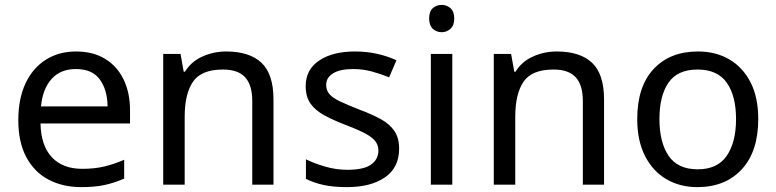

<svg xmlns="http://www.w3.org/2000/svg" viewBox="-20 -757 3182 787"><path d="M292 -546Q361 -546 410.5 -516Q460 -486 486.5 -431.5Q513 -377 513 -304V-251H146Q148 -160 192.5 -112.5Q237 -65 317 -65Q368 -65 407.5 -74.5Q447 -84 489 -102V-25Q448 -7 408 1.5Q368 10 313 10Q237 10 178.5 -21Q120 -52 87.5 -113.5Q55 -175 55 -264Q55 -352 84.5 -415Q114 -478 167.5 -512Q221 -546 292 -546ZM291 -474Q228 -474 191.5 -433.5Q155 -393 148 -321H421Q420 -389 389 -431.5Q358 -474 291 -474Z M907 -546Q1003 -546 1052 -499.5Q1101 -453 1101 -349V0H1014V-343Q1014 -408 985 -440Q956 -472 894 -472Q805 -472 771 -422Q737 -372 737 -278V0H649V-536H720L733 -463H738Q764 -505 810 -525.5Q856 -546 907 -546Z M1616 -148Q1616 -70 1558 -30Q1500 10 1402 10Q1346 10 1305.5 1Q1265 -8 1234 -24V-104Q1266 -88 1311.5 -74.5Q1357 -61 1404 -61Q1471 -61 1501 -82.5Q1531 -104 1531 -140Q1531 -160 1520 -176Q1509 -192 1480.5 -208Q1452 -224 1399 -244Q1347 -264 1310 -284Q1273 -304 1253 -332Q1233 -360 1233 -404Q1233 -472 1288.5 -509Q1344 -546 1434 -546Q1483 -546 1525.5 -536.5Q1568 -527 1605 -510L1575 -440Q1541 -454 1504 -464Q1467 -474 1428 -474Q1374 -474 1345.5 -456.5Q1317 -439 1317 -409Q1317 -387 1330 -371.5Q1343 -356 1373.5 -341.5Q1404 -327 1455 -307Q1506 -288 1542 -268Q1578 -248 1597 -219.5Q1616 -191 1616 -148Z M1834 -536V0H1746V-536ZM1791 -737Q1811 -737 1826.5 -723.5Q1842 -710 1842 -681Q1842 -653 1826.5 -639Q1811 -625 1791 -625Q1769 -625 1754 -639Q1739 -653 1739 -681Q1739 -710 1754 -723.5Q1769 -737 1791 -737Z M2262 -546Q2358 -546 2407 -499.5Q2456 -453 2456 -349V0H2369V-343Q2369 -408 2340 -440Q2311 -472 2249 -472Q2160 -472 2126 -422Q2092 -372 2092 -278V0H2004V-536H2075L2088 -463H2093Q2119 -505 2165 -525.5Q2211 -546 2262 -546Z M3088 -269Q3088 -136 3020.5 -63Q2953 10 2838 10Q2767 10 2711.5 -22.5Q2656 -55 2624 -117.5Q2592 -180 2592 -269Q2592 -402 2659 -474Q2726 -546 2841 -546Q2914 -546 2969.5 -513.5Q3025 -481 3056.5 -419.5Q3088 -358 3088 -269ZM2683 -269Q2683 -174 2720.5 -118.5Q2758 -63 2840 -63Q2921 -63 2959 -118.5Q2997 -174 2997 -269Q2997 -364 2959 -418Q2921 -472 2839 -472Q2757 -472 2720 -418Q2683 -364 2683 -269Z"/></svg>

Font: Noto Sans Ol Chiki
Style: Regular
Weight: 400
Designer: Monotype Design Team, Lewis McGuffie
Foundry: Monotype Imaging Inc.
Version: Version 2.003